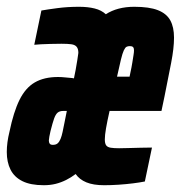

<svg xmlns="http://www.w3.org/2000/svg" viewBox="-33 -538 533 566"><path d="M96 8Q57 8 33 -4Q9 -16 -2 -38Q-13 -60 -13 -90Q-13 -104 -11 -119Q-9 -134 -5 -150Q7 -208 24.5 -243.5Q42 -279 69.5 -295Q97 -311 138 -311Q148 -311 157 -310Q166 -309 173.5 -308.5Q181 -308 185 -307L190 -332Q193 -349 195 -361.5Q197 -374 198 -382Q198 -394 193 -400Q188 -406 177.5 -407.5Q167 -409 148 -409Q131 -409 115.5 -408.5Q100 -408 88 -407.5Q76 -407 68 -406L89 -507Q106 -510 136 -514Q166 -518 200 -518Q226 -518 246 -513Q266 -508 279 -496Q296 -507 317 -512.5Q338 -518 363 -518Q407 -518 432.5 -508Q458 -498 469 -478Q480 -458 480 -427Q480 -396 471.5 -352.5Q463 -309 452 -254L443 -211H290Q283 -180 279.5 -159.5Q276 -139 276 -127Q276 -115 280 -109.5Q284 -104 293.5 -102.5Q303 -101 318 -101Q326 -101 344 -101.5Q362 -102 382 -102.5Q402 -103 415 -103L394 -3Q379 0 359 2.5Q339 5 317 6.5Q295 8 274 8Q242 8 221.5 -0.5Q201 -9 190 -25Q177 -15 162 -7.5Q147 0 131 4Q115 8 96 8ZM123 -111Q132 -111 137 -115.5Q142 -120 145.5 -128.5Q149 -137 151.5 -149Q154 -161 157 -176L164 -211H154Q143 -211 137 -206Q131 -201 126.5 -188.5Q122 -176 116 -152Q114 -144 112.5 -135.5Q111 -127 111 -124Q111 -118 113.5 -114.5Q116 -111 123 -111ZM312 -312H349L351 -322Q355 -340 357 -353Q359 -366 360.5 -375Q362 -384 362 -389Q362 -395 360.5 -397.5Q359 -400 356.5 -401Q354 -402 349 -402Q344 -402 340 -400Q336 -398 332 -389.5Q328 -381 323.5 -362.5Q319 -344 312 -312Z"/></svg>

Font: Saira UltraCondensed Black
Style: Italic
Weight: 900
Width: 1
Italic angle: -12°
Designer: Hector Gatti with collaboration of the Omnibus-Type team
Foundry: Omnibus-Type
Version: Version 1.101